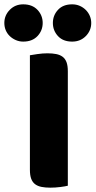

<svg xmlns="http://www.w3.org/2000/svg" viewBox="-73 -861 441 886"><path d="M-53 -755Q-53 -790 -28 -815.5Q-3 -841 34 -841Q76 -841 100 -815.5Q124 -790 124 -755Q124 -720 100 -694.5Q76 -669 34 -669Q16 -669 0 -676Q-16 -683 -28 -694.5Q-40 -706 -46.5 -721.5Q-53 -737 -53 -755ZM171 -755Q171 -790 194.5 -815.5Q218 -841 260 -841Q279 -841 295 -834Q311 -827 323 -815Q335 -803 341.5 -787.5Q348 -772 348 -755Q348 -720 323 -694.5Q298 -669 260 -669Q218 -669 194.5 -694.5Q171 -720 171 -755ZM240 -4Q229 -1 205.5 2Q182 5 159 5Q136 5 118.5 1.5Q101 -2 89 -11Q77 -20 71 -36Q65 -52 65 -78V-606Q76 -608 100 -611.5Q124 -615 146 -615Q169 -615 186.5 -611.5Q204 -608 216 -599Q228 -590 234 -574Q240 -558 240 -532Z"/></svg>

Font: Baloo Da
Style: Regular
Weight: 400
Designer: Noopur Datye and Ek Type
Foundry: Ek Type
Version: Version 1.443;PS 1.000;hotconv 16.6.51;makeotf.lib2.5.65220;